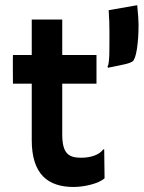

<svg xmlns="http://www.w3.org/2000/svg" viewBox="-20 -726 563 753"><path d="M104.5 -176.3C104.5 -42 168.5 7.3 269 7.3C308.1 7.3 367.7 -5.4 390.1 -26.9L388.7 -140.1H384.8C370.1 -119.1 336.9 -107.4 298.3 -107.4C250 -107.4 224.1 -123 224.1 -198.7V-397.9H358.4V-510.3H224.1V-649.4H104.5V-510.3H30.8C29.8 -510.3 30.8 -397.9 30.8 -397.9H104.5ZM404.3 -460.4C473.6 -474.6 484.9 -476.1 499.5 -484.9C514.2 -493.7 523.4 -558.1 523.4 -628.4C523.4 -643.1 522 -668.9 518.1 -705.6L406.2 -686C408.7 -653.8 409.2 -625 409.2 -599.6C408.7 -536.1 411.1 -480 401.4 -463.4Z"/></svg>

Font: HammersmithOne
Style: Regular
Weight: 400
Designer: Nicole Fally
Foundry: Nicole Fally
Version: Version 1.003